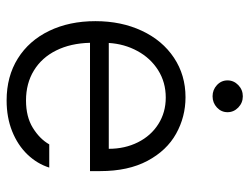

<svg xmlns="http://www.w3.org/2000/svg" viewBox="-108 -646 765 589"><g transform="rotate(90 274.5 -351.5)"><path d="M44.9 -261.7Q44.9 -341.3 74.5 -404.3Q104 -467.3 157.2 -502.7Q210.4 -538.1 278.3 -538.1Q338.4 -538.1 390.1 -509.3Q441.9 -480.5 473.4 -421.4Q504.9 -362.3 504.9 -276.4V-245.1H111.3Q112.8 -185.5 134.8 -141.4Q156.7 -97.2 196.3 -73Q235.8 -48.8 288.1 -48.8Q338.4 -48.8 372.3 -69.8Q406.2 -90.8 422.9 -120.1H494.1Q482.4 -83 453.9 -53.2Q425.3 -23.4 382.8 -6.3Q340.3 10.7 288.1 10.7Q214.4 10.7 159.4 -23.7Q104.5 -58.1 74.7 -119.9Q44.9 -181.6 44.9 -261.7ZM436.5 -302.7Q436.5 -352.1 416.5 -392.1Q396.5 -432.1 360.6 -454.8Q324.7 -477.5 279.3 -477.5Q232.4 -477.5 195.3 -454.1Q158.2 -430.7 136.5 -390.6Q114.7 -350.6 111.8 -302.7ZM226.6 -667Q226.6 -686 241 -700Q255.4 -713.9 275.4 -713.9Q295.4 -713.9 309.8 -700Q324.2 -686 324.2 -667Q324.2 -647.9 309.8 -634.5Q295.4 -621.1 275.4 -621.1Q255.4 -621.1 241 -634.5Q226.6 -647.9 226.6 -667Z"/></g></svg>

Font: Pretendard Std Light
Style: Regular
Weight: 300
Designer: Base glyphs from Inter by Rasmus Andersson; Hangeul glyphs from Noto Sans CJK(Source Han Sans) by Jang Soo-young and Kan
Foundry: Kil Hyung-jin
Version: Version 1.309